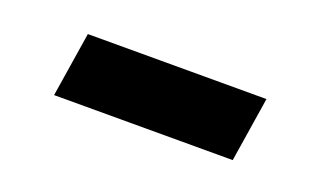

<svg xmlns="http://www.w3.org/2000/svg" viewBox="-31 -422 496 301"><g transform="rotate(20 217.0 -271.0)"><path d="M63 -217 80 -325H378L361 -217Z"/></g></svg>

Font: Nunito Sans 6pt
Style: Bold Italic
Weight: 700
Italic angle: -9°
Version: Version 3.101;gftools[0.9.27]